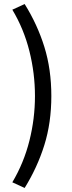

<svg xmlns="http://www.w3.org/2000/svg" viewBox="-20 -753 354 950"><path d="M102 177 41 149Q98 53 125.5 -56.5Q153 -166 153 -278Q153 -390 125.5 -500Q98 -610 41 -705L102 -733Q165 -632 199.5 -521Q234 -410 234 -278Q234 -146 199.5 -35.5Q165 75 102 177Z"/></svg>

Font: Source Sans 3 Medium
Style: Regular
Weight: 500
Designer: Paul D. Hunt
Foundry: Adobe
Version: Version 3.052;hotconv 1.1.0;makeotfexe 2.6.0